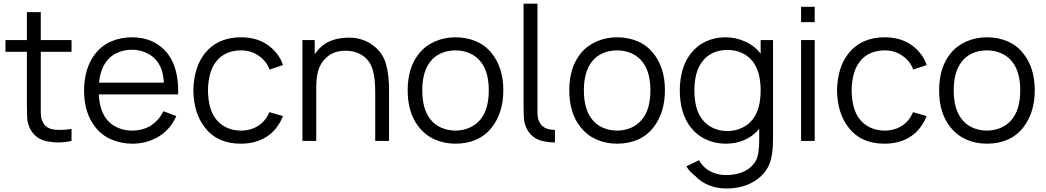

<svg xmlns="http://www.w3.org/2000/svg" viewBox="-20 -786 5834 1071"><path d="M207.5 -206.5V-168.5Q207.5 -146 209.5 -131.8Q211.5 -117.5 219 -105Q227 -86.5 245.2 -75.5Q263.5 -64.5 286.5 -62.5Q291.5 -62 298.5 -61.8Q305.5 -61.5 315.5 -61.5Q331 -61.5 346.8 -62.8Q362.5 -64 379 -66.5V0Q342.5 8.5 305 8.5Q279 8.5 258.5 5Q219.5 0 193 -17Q166.5 -34 149 -65.5Q135.5 -92 132.5 -118.5Q131.5 -132.5 130.8 -153.8Q130 -175 130 -204V-497H10.5V-562.5H130V-718.5H207.5V-562.5H379V-497H207.5Z M573 -123Q597 -91.5 634.8 -74.5Q672.5 -57.5 716 -57.5Q777.5 -57.5 823 -86.5Q867 -116.5 892 -165.5L963.5 -138.5Q930.5 -63 861.5 -22Q797.5 15.5 718 15.5Q657 15.5 601.5 -8Q547.5 -31 512.5 -76Q449 -156 449 -279Q449 -407.5 512.5 -487.5Q549 -533 601.5 -555.5Q654 -578 716 -578Q842 -578 914 -488.5Q977.5 -408.5 974 -259.5H531.5Q534.5 -174.5 573 -123ZM574 -444Q540 -399.5 532.5 -325H894Q892 -362.5 883 -391.8Q874 -421 855.5 -445Q832.5 -475 795.2 -491.8Q758 -508.5 716 -508.5Q672.5 -508.5 635.2 -492.2Q598 -476 574 -444Z M1483.5 -398Q1475.5 -422 1458.2 -442.8Q1441 -463.5 1420 -477Q1380 -505 1323 -505Q1280.5 -505 1244 -488.8Q1207.5 -472.5 1183.5 -439.5Q1142 -386 1140 -281Q1142 -176.5 1183.5 -123Q1207.5 -91.5 1244 -74.5Q1280.5 -57.5 1323 -57.5Q1380.5 -57.5 1422 -85.5Q1460.5 -109.5 1482.5 -160.5L1558.5 -138.5Q1527.5 -62.5 1470 -25Q1408.5 15.5 1323 15.5Q1191.5 15.5 1122 -76Q1061 -153.5 1058.5 -281Q1061 -410 1122 -487.5Q1194 -578 1324.5 -578Q1405 -578 1464 -541.5Q1497 -520.5 1522 -490Q1547 -459.5 1558.5 -423Z M2150 -273V0H2073V-271Q2073 -308.5 2070 -339.2Q2067 -370 2059.5 -395Q2052 -420 2039.5 -439.2Q2027 -458.5 2007.5 -473Q1964.5 -503 1908.5 -503Q1842 -503 1802.5 -466.5Q1761 -431 1750 -370Q1744 -340.5 1744 -289.5V0H1667V-562.5H1735.5V-483.5Q1746.5 -500.5 1762.5 -516.5Q1790 -545 1827 -559Q1864 -573 1903.5 -575Q1907 -575.5 1912.8 -575.8Q1918.5 -576 1926.5 -576Q2006.5 -576 2063 -531Q2116.5 -491 2133.5 -427Q2151.5 -362.5 2150 -273Z M2317.5 -76Q2254 -154.5 2254 -282.5Q2254 -409 2317.5 -487.5Q2334.5 -509 2357 -526Q2379.5 -543 2405.8 -554.5Q2432 -566 2461 -572Q2490 -578 2521 -578Q2583 -578 2635.5 -555.5Q2688 -533 2724 -487.5Q2787.5 -407.5 2787.5 -282.5Q2787.5 -158 2724 -76Q2688 -29.5 2636 -7Q2584 15.5 2521 15.5Q2458 15.5 2405.8 -7.8Q2353.5 -31 2317.5 -76ZM2662.5 -440.5Q2638.5 -472 2601 -488.5Q2563.5 -505 2521 -505Q2477 -505 2439.5 -488.5Q2402 -472 2379 -440.5Q2335.5 -384 2335.5 -282.5Q2335.5 -179 2379 -123Q2402 -91.5 2439.8 -74.5Q2477.5 -57.5 2521 -57.5Q2563.5 -57.5 2601 -74.5Q2638.5 -91.5 2662.5 -123Q2706.5 -179 2706.5 -282.5Q2706.5 -384.5 2662.5 -440.5Z M3075.5 8.5Q3049.5 8.5 3029 5Q2990 0 2963.5 -17Q2937 -34 2919.5 -65.5Q2906 -92 2903 -118.5Q2902 -132.5 2901.2 -153.8Q2900.5 -175 2900.5 -204V-765.5H2978V-168.5Q2978 -146 2980 -131.8Q2982 -117.5 2989.5 -105Q2997.5 -86.5 3015.8 -75.5Q3034 -64.5 3057 -62.5Q3060.5 -62 3065 -62Q3069.5 -62 3075.5 -61.5Z M3219 -76Q3155.5 -154.5 3155.5 -282.5Q3155.5 -409 3219 -487.5Q3236 -509 3258.5 -526Q3281 -543 3307.2 -554.5Q3333.5 -566 3362.5 -572Q3391.5 -578 3422.5 -578Q3484.5 -578 3537 -555.5Q3589.5 -533 3625.5 -487.5Q3689 -407.5 3689 -282.5Q3689 -158 3625.5 -76Q3589.5 -29.5 3537.5 -7Q3485.5 15.5 3422.5 15.5Q3359.5 15.5 3307.2 -7.8Q3255 -31 3219 -76ZM3564 -440.5Q3540 -472 3502.5 -488.5Q3465 -505 3422.5 -505Q3378.5 -505 3341 -488.5Q3303.5 -472 3280.5 -440.5Q3237 -384 3237 -282.5Q3237 -179 3280.5 -123Q3303.5 -91.5 3341.2 -74.5Q3379 -57.5 3422.5 -57.5Q3465 -57.5 3502.5 -74.5Q3540 -91.5 3564 -123Q3608 -179 3608 -282.5Q3608 -384.5 3564 -440.5Z M4292 -562.5V-8.5Q4292 76.5 4273 126Q4254 175.5 4207.5 211.5Q4137 265.5 4030.5 265.5Q3980.5 265.5 3934.8 247.5Q3889 229.5 3857.5 195Q3841.5 183 3829.2 169.5Q3817 156 3808.5 141.5L3879.5 107.5Q3885 119 3899 135.5Q3922 162.5 3956.8 176.5Q3991.5 190.5 4030.5 190.5Q4069.5 190.5 4104 180.2Q4138.5 170 4164 149Q4195.5 122 4205 89.5Q4215 55.5 4215 -8.5V-67.5Q4182 -27 4134 -5.8Q4086 15.5 4028.5 15.5Q3969.5 15.5 3918.8 -7.8Q3868 -31 3833.5 -75Q3772 -153.5 3772 -282.5Q3772 -341 3786.8 -394Q3801.5 -447 3833.5 -487.5Q3867 -531.5 3917.5 -554.8Q3968 -578 4025.5 -578Q4084.5 -578 4137 -554Q4190 -530 4223 -486.5V-562.5ZM4223 -282.5Q4223 -387 4177.5 -445Q4153.5 -475 4117 -491.2Q4080.5 -507.5 4038 -507.5Q3994 -507.5 3957 -490.8Q3920 -474 3896 -440.5Q3853.5 -384 3853.5 -282.5Q3853.5 -178 3895 -123Q3919 -90 3956.5 -72.5Q3994 -55 4036.5 -55Q4080 -55 4116.8 -71.8Q4153.5 -88.5 4177.5 -119Q4223 -175.5 4223 -282.5Z M4524.5 -748V-662.5H4448.5V-748ZM4524.5 -562.5V0H4448.5V-562.5Z M5074 -398Q5066 -422 5048.8 -442.8Q5031.5 -463.5 5010.5 -477Q4970.5 -505 4913.5 -505Q4871 -505 4834.5 -488.8Q4798 -472.5 4774 -439.5Q4732.5 -386 4730.5 -281Q4732.5 -176.5 4774 -123Q4798 -91.5 4834.5 -74.5Q4871 -57.5 4913.5 -57.5Q4971 -57.5 5012.5 -85.5Q5051 -109.5 5073 -160.5L5149 -138.5Q5118 -62.5 5060.5 -25Q4999 15.5 4913.5 15.5Q4782 15.5 4712.5 -76Q4651.5 -153.5 4649 -281Q4651.5 -410 4712.5 -487.5Q4784.5 -578 4915 -578Q4995.5 -578 5054.5 -541.5Q5087.5 -520.5 5112.5 -490Q5137.5 -459.5 5149 -423Z M5282 -76Q5218.5 -154.5 5218.5 -282.5Q5218.5 -409 5282 -487.5Q5299 -509 5321.5 -526Q5344 -543 5370.2 -554.5Q5396.5 -566 5425.5 -572Q5454.5 -578 5485.5 -578Q5547.5 -578 5600 -555.5Q5652.5 -533 5688.5 -487.5Q5752 -407.5 5752 -282.5Q5752 -158 5688.5 -76Q5652.5 -29.5 5600.5 -7Q5548.5 15.5 5485.5 15.5Q5422.5 15.5 5370.2 -7.8Q5318 -31 5282 -76ZM5627 -440.5Q5603 -472 5565.5 -488.5Q5528 -505 5485.5 -505Q5441.5 -505 5404 -488.5Q5366.5 -472 5343.5 -440.5Q5300 -384 5300 -282.5Q5300 -179 5343.5 -123Q5366.5 -91.5 5404.2 -74.5Q5442 -57.5 5485.5 -57.5Q5528 -57.5 5565.5 -74.5Q5603 -91.5 5627 -123Q5671 -179 5671 -282.5Q5671 -384.5 5627 -440.5Z"/></svg>

Font: Russisch Sans
Style: Regular
Weight: 400
Designer: Michael Sharanda (font) & Cristiano Sobral (main changes)
Foundry: Michael Sharanda
Version: Version 2.00;October 25, 2020;FontCreator 13.0.0.2681 64-bit